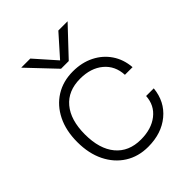

<svg xmlns="http://www.w3.org/2000/svg" viewBox="-201 -812 932 932"><g transform="rotate(-45 265.0 -346.0)"><path d="M291.5 -559.5H238.5L105.5 -700H168L264 -591.5L360.5 -700H424ZM42.5 -252Q42.5 -330 71.2 -388Q100 -446 151.2 -478Q202.5 -510 270 -510Q331 -510 379 -486Q427 -462 456 -419.2Q485 -376.5 489.5 -319.5H437Q434 -384 388.5 -422Q343 -460 270 -460Q186.5 -460 140.8 -405.5Q95 -351 95 -252Q95 -152.5 141 -97.2Q187 -42 270 -42Q342.5 -42 388 -77.8Q433.5 -113.5 437 -174H489.5Q481.5 -91 421.5 -41.5Q361.5 8 270 8Q202.5 8 151.2 -24.5Q100 -57 71.2 -115.5Q42.5 -174 42.5 -252Z"/></g></svg>

Font: Overused Grotesk Light
Style: Regular
Weight: 300
Version: Version 0.004